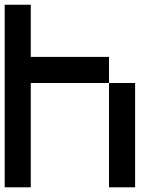

<svg xmlns="http://www.w3.org/2000/svg" viewBox="-20 -798 707 818"><path d="M555.6 0H444.4V-444.4H555.6ZM111.1 -444.4V0H0V-777.8H111.1V-555.6H444.4V-444.4Z"/></svg>

Font: Pixeloid Mono
Style: Regular
Weight: 400
Monospace: yes
Designer: GGBotNet
Foundry: GGBotNet
Version: 0.5